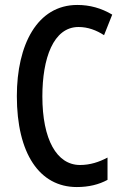

<svg xmlns="http://www.w3.org/2000/svg" viewBox="-20 -745 497 775"><path d="M297 -636C335 -636 369 -623 400 -603L433 -686C389 -712 343 -725 292 -725C130 -725 48 -564 48 -357C48 -126 139 10 290 10C338 10 379 0 414 -19V-109C380 -91 344 -79 303 -79C209 -79 151 -182 151 -356C151 -509 195 -636 297 -636Z"/></svg>

Font: Noto Sans Khmer ExtraCondensed Medium
Style: Regular
Weight: 500
Width: 2
Designer: Danh Hong and the Monotype Design Team
Foundry: Monotype Imaging Inc.
Version: Version 2.004